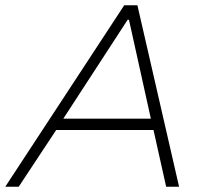

<svg xmlns="http://www.w3.org/2000/svg" viewBox="-34 -708 796 728"><path d="M-14 0 437 -688H487L645 0H596L548 -215H179L37 0ZM206 -258H538L455 -633H450Z"/></svg>

Font: Saira SemiExpanded ExtraLight
Style: Italic
Weight: 250
Width: 6
Italic angle: -12°
Designer: Hector Gatti with collaboration of the Omnibus-Type team
Foundry: Omnibus-Type
Version: Version 1.101